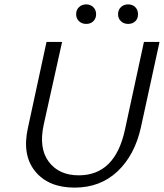

<svg xmlns="http://www.w3.org/2000/svg" viewBox="-20 -849 747 875"><path d="M327 -784Q327 -804 340 -816.5Q353 -829 373 -829Q392 -829 405 -816.5Q418 -804 418 -784Q418 -765 405.5 -752.5Q393 -740 373 -740Q353 -740 340 -752.5Q327 -765 327 -784ZM518 -784Q518 -804 531 -816.5Q544 -829 564 -829Q584 -829 596.5 -816.5Q609 -804 609 -784Q609 -764 596.5 -752Q584 -740 564 -740Q544 -740 531 -752.5Q518 -765 518 -784ZM320 6Q201 6 140.5 -68Q80 -142 107 -265L192 -658H263L179 -280Q156 -173 202.5 -111.5Q249 -50 339 -50Q504 -50 549 -256L636 -658H707L622 -268Q594 -142 515.5 -68Q437 6 320 6Z"/></svg>

Font: EauTest
Style: Italic
Weight: 400
Italic angle: -12°
Designer: Christian Thalmann (Catharsis Fonts)
Version: Version 0.001;PS 000.001;hotconv 1.0.88;makeotf.lib2.5.64775